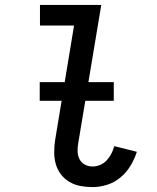

<svg xmlns="http://www.w3.org/2000/svg" viewBox="-20 -755 640 783"><path d="M358 8Q332 8 308 3.5Q284 -1 263.5 -13Q243 -25 228.5 -44Q214 -63 207.5 -86Q201 -109 201 -134.5Q201 -160 205 -185L282 -651H143V-735H393L299 -171Q296 -154 296.5 -137Q297 -120 304.5 -105.5Q312 -91 326.5 -83.5Q341 -76 358 -76Q373 -76 388.5 -82.5Q404 -89 415.5 -101.5Q427 -114 434.5 -129Q442 -144 446 -159L538 -136Q529 -107 512.5 -79.5Q496 -52 471.5 -31.5Q447 -11 417 -1.5Q387 8 358 8ZM142 -344V-420H444V-344Z"/></svg>

Font: Iosevka Slab Medium Extended
Style: Italic
Weight: 500
Width: 7
Italic angle: -9°
Monospace: yes
Designer: Belleve Invis
Foundry: Belleve Invis
Version: Version 11.1.0; ttfautohint (v1.8.3)